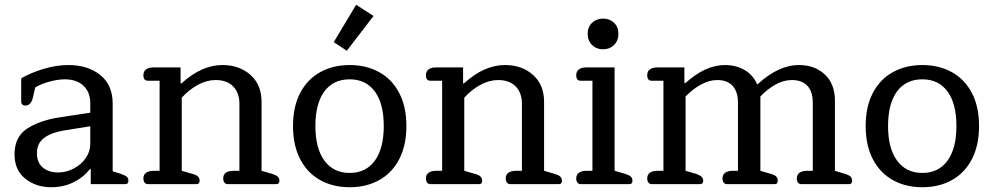

<svg xmlns="http://www.w3.org/2000/svg" viewBox="-20 -773 4167 806"><path d="M41 -125Q41 -198 93 -232.5Q145 -267 228 -280L359 -300V-340Q359 -386 330.5 -413Q302 -440 252 -440Q223 -440 186.5 -430Q150 -420 128 -406L118 -363Q110 -330 87 -330Q78 -330 73.5 -334.5Q69 -339 69 -346V-444Q110 -468 163.5 -484Q217 -500 267 -500Q349 -500 401 -458Q453 -416 453 -338V-54L488 -43Q505 -37 512 -31Q519 -25 519 -14Q519 0 506 0H361V-63H357Q330 -28 288 -7.5Q246 13 195 13Q131 13 86 -23Q41 -59 41 -125ZM359 -169V-243L247 -225Q194 -216 164.5 -193.5Q135 -171 135 -130Q135 -91 159.5 -70Q184 -49 224 -49Q258 -49 289.5 -65.5Q321 -82 340 -109.5Q359 -137 359 -169Z M601 0Q592 0 587 -6.5Q582 -13 582 -24Q582 -40 593.5 -48Q605 -56 625 -56H650V-434H601Q582 -434 582 -457Q582 -474 593.5 -482Q605 -490 625 -490H738V-423H742Q826 -500 914 -500Q985 -500 1031.5 -458.5Q1078 -417 1078 -346V-56L1123 -43Q1139 -38 1146 -31.5Q1153 -25 1153 -14Q1153 0 1140 0H936Q927 0 922 -6.5Q917 -13 917 -24Q917 -40 928.5 -48Q940 -56 960 -56H985V-338Q985 -383 959 -410Q933 -437 885 -437Q848 -437 811 -417Q774 -397 743 -363V-56L788 -43Q804 -39 811 -32Q818 -25 818 -14Q818 0 805 0Z M1548 -706 1436 -560 1381 -596 1475 -753ZM1210 -244Q1210 -325 1240 -382.5Q1270 -440 1324 -470Q1378 -500 1448 -500Q1518 -500 1572 -470Q1626 -440 1656 -382.5Q1686 -325 1686 -244Q1686 -163 1656 -105Q1626 -47 1572 -17Q1518 13 1448 13Q1378 13 1324 -17Q1270 -47 1240 -105Q1210 -163 1210 -244ZM1591 -244Q1591 -338 1553.5 -389Q1516 -440 1448 -440Q1379 -440 1341.5 -389Q1304 -338 1304 -244Q1304 -150 1342 -98.5Q1380 -47 1448 -47Q1516 -47 1553.5 -98.5Q1591 -150 1591 -244Z M1787 0Q1778 0 1773 -6.5Q1768 -13 1768 -24Q1768 -40 1779.5 -48Q1791 -56 1811 -56H1836V-434H1787Q1768 -434 1768 -457Q1768 -474 1779.5 -482Q1791 -490 1811 -490H1924V-423H1928Q2012 -500 2100 -500Q2171 -500 2217.5 -458.5Q2264 -417 2264 -346V-56L2309 -43Q2325 -38 2332 -31.5Q2339 -25 2339 -14Q2339 0 2326 0H2122Q2113 0 2108 -6.5Q2103 -13 2103 -24Q2103 -40 2114.5 -48Q2126 -56 2146 -56H2171V-338Q2171 -383 2145 -410Q2119 -437 2071 -437Q2034 -437 1997 -417Q1960 -397 1929 -363V-56L1974 -43Q1990 -39 1997 -32Q2004 -25 2004 -14Q2004 0 1991 0Z M2447 -631Q2447 -660 2465.5 -677.5Q2484 -695 2512 -695Q2539 -695 2557.5 -677.5Q2576 -660 2576 -631Q2576 -602 2557.5 -584Q2539 -566 2512 -566Q2484 -566 2465.5 -584Q2447 -602 2447 -631ZM2418 0Q2409 0 2404 -6.5Q2399 -13 2399 -24Q2399 -40 2410.5 -48Q2422 -56 2442 -56H2467V-434H2418Q2399 -434 2399 -457Q2399 -474 2410.5 -482Q2422 -490 2442 -490H2560V-56L2605 -43Q2621 -38 2628 -31.5Q2635 -25 2635 -14Q2635 0 2622 0Z M2716 0Q2707 0 2702 -6.5Q2697 -13 2697 -24Q2697 -40 2708.5 -48Q2720 -56 2740 -56H2765V-434H2716Q2697 -434 2697 -457Q2697 -474 2708.5 -482Q2720 -490 2740 -490H2853V-424H2857Q2941 -500 3023 -500Q3070 -500 3106 -479Q3142 -458 3159 -418Q3247 -500 3334 -500Q3400 -500 3442.5 -460.5Q3485 -421 3485 -349V-56L3528 -43Q3544 -38 3550.5 -31.5Q3557 -25 3557 -14Q3557 0 3544 0H3344Q3335 0 3330 -6.5Q3325 -13 3325 -24Q3325 -40 3336.5 -48Q3348 -56 3368 -56H3392V-341Q3392 -388 3369.5 -412.5Q3347 -437 3304 -437Q3269 -437 3234.5 -417.5Q3200 -398 3172 -368V-56L3216 -43Q3232 -39 3238.5 -32Q3245 -25 3245 -14Q3245 0 3232 0H3032Q3023 0 3018 -6.5Q3013 -13 3013 -24Q3013 -40 3024.5 -48Q3036 -56 3056 -56H3078V-341Q3078 -388 3055.5 -412.5Q3033 -437 2991 -437Q2957 -437 2922.5 -418Q2888 -399 2858 -368V-56L2903 -43Q2919 -37 2925.5 -30.5Q2932 -24 2932 -14Q2932 0 2918 0Z M3614 -244Q3614 -325 3644 -382.5Q3674 -440 3728 -470Q3782 -500 3852 -500Q3922 -500 3976 -470Q4030 -440 4060 -382.5Q4090 -325 4090 -244Q4090 -163 4060 -105Q4030 -47 3976 -17Q3922 13 3852 13Q3782 13 3728 -17Q3674 -47 3644 -105Q3614 -163 3614 -244ZM3995 -244Q3995 -338 3957.5 -389Q3920 -440 3852 -440Q3783 -440 3745.5 -389Q3708 -338 3708 -244Q3708 -150 3746 -98.5Q3784 -47 3852 -47Q3920 -47 3957.5 -98.5Q3995 -150 3995 -244Z"/></svg>

Font: Maitree Medium
Style: Regular
Weight: 500
Designer: CadsonDemak Team
Foundry: CadsonDemak
Version: Version 1.010